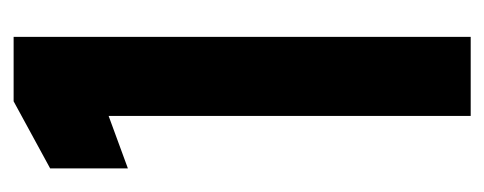

<svg xmlns="http://www.w3.org/2000/svg" viewBox="-240 -488 728 289"><g transform="rotate(-90 124.5 -344.0)"><path d="M94 0V-545L15 -516V-633L116 -688H213V0Z"/></g></svg>

Font: Saira UltraCondensed ExtraBold
Style: Regular
Weight: 800
Width: 1
Designer: Hector Gatti with collaboration of the Omnibus-Type team
Foundry: Omnibus-Type
Version: Version 1.101